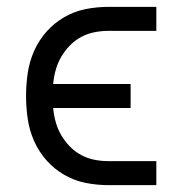

<svg xmlns="http://www.w3.org/2000/svg" viewBox="-20 -540 540 560"><path d="M297 0Q263 0 230 -6.5Q197 -13 167.5 -30Q138 -47 115.5 -72.5Q93 -98 79.5 -128.5Q66 -159 61 -192.5Q56 -226 56 -260Q56 -294 61 -327.5Q66 -361 79.5 -391.5Q93 -422 115.5 -447.5Q138 -473 167.5 -490Q197 -507 230 -513.5Q263 -520 297 -520H436V-450H297Q276 -450 255.5 -446Q235 -442 216.5 -432Q198 -422 183.5 -407Q169 -392 158.5 -374Q148 -356 142.5 -336Q137 -316 135 -295H361V-225H135Q137 -204 142.5 -184Q148 -164 158.5 -146Q169 -128 183.5 -113Q198 -98 216.5 -88Q235 -78 255.5 -74Q276 -70 297 -70H436V0Z"/></svg>

Font: Iosevka SS04
Style: Regular
Weight: 400
Monospace: yes
Designer: Belleve Invis
Foundry: Belleve Invis
Version: Version 19.0.0; ttfautohint (v1.8.4)